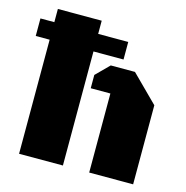

<svg xmlns="http://www.w3.org/2000/svg" viewBox="-123 -813 886 913"><g transform="rotate(15 320.0 -356.5)"><path d="M50.8 -561.5H-17.6V-647.9H50.8V-712.9H266.6V-647.9H414.6V-561.5H266.6V0H50.8ZM396 -389.2H299.3V-454.6L363.3 -518.6H482.4L612.3 -389.2V0H396Z"/></g></svg>

Font: Black Ops One
Style: Regular
Weight: 400
Designer: James Grieshaber
Foundry: James Grieshaber
Version: Version 1.002